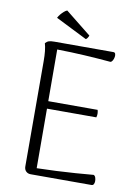

<svg xmlns="http://www.w3.org/2000/svg" viewBox="-94 -923 719 985"><g transform="rotate(10 265.5 -430.0)"><path d="M136 0Q121 0 111.5 -9.5Q102 -19 102 -35L101 -582Q101 -612 98.5 -635Q96 -658 91 -675Q100 -685 110 -688Q120 -691 138 -691H445Q453 -691 455.5 -684Q458 -677 456.5 -667.5Q455 -658 450.5 -649.5Q446 -641 439 -639Q370 -645 301.5 -649Q233 -653 159 -654L161 -36Q210 -37 261.5 -39.5Q313 -42 362 -45.5Q411 -49 455 -53Q462 -50 465 -41Q468 -32 468 -23Q468 -14 464.5 -7Q461 0 453 0ZM149 -346V-385H417Q420 -375 420 -365Q420 -355 417 -346ZM130 -814Q135 -824 142.5 -833Q150 -842 158.5 -849.5Q167 -857 175 -860L309 -753Q308 -749 303.5 -741.5Q299 -734 294 -732Z"/></g></svg>

Font: Arima Thin Light
Style: Regular
Weight: 300
Version: Version 1.100